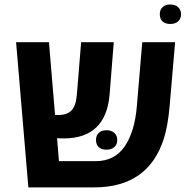

<svg xmlns="http://www.w3.org/2000/svg" viewBox="-20 -813 824 833"><path d="M673.3 -751Q673.3 -771 685.5 -782.2Q697.8 -793.5 719 -793.5Q740.2 -793.5 752.9 -781.7Q765.6 -770 765.6 -751Q765.6 -731.9 752.9 -720.5Q740.2 -709 718.8 -709Q697.3 -709 685.3 -720Q673.3 -731 673.3 -751ZM388.2 0H103L49.8 -629.9H192.4L218.8 -314.5Q224.6 -314 233.4 -314Q272 -314 290.8 -334.5Q309.6 -355 313.5 -402.8L332 -629.9H473.6L455.6 -404.3Q440.4 -212.4 255.4 -212.4Q245.1 -212.4 227.5 -213.4L235.8 -113.8H395Q476.6 -113.8 520.5 -177.2Q564.5 -240.7 573.7 -352.1L597.2 -629.9H739.7L716.3 -356Q708.5 -267.1 691.4 -213.4Q624.5 0 388.2 0ZM396.5 -205.6Q396.5 -225.6 408.7 -236.8Q420.9 -248 442.1 -248Q463.4 -248 476.1 -236.3Q488.8 -224.6 488.8 -205.6Q488.8 -186.5 476.1 -175Q463.4 -163.6 441.9 -163.6Q420.4 -163.6 408.4 -174.6Q396.5 -185.5 396.5 -205.6Z"/></svg>

Font: Open Sans Hebrew
Style: Bold
Weight: 700
Foundry: Ascender Corporation, Yanek Iontef
Version: Version 2.001;PS 002.001;hotconv 1.0.70;makeotf.lib2.5.58329